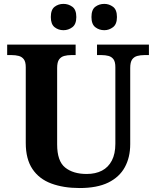

<svg xmlns="http://www.w3.org/2000/svg" viewBox="-20 -939 787 969"><path d="M381.7 10Q300.4 10 239 -12.8Q177.5 -35.6 143.8 -85.9Q110 -136.2 110 -217.7V-599.9Q110 -627 100.2 -639.8Q90.5 -652.6 74.3 -656.8Q58.1 -661 38.4 -661H16.2V-714H361.7V-661H339.4Q320.3 -661 303.9 -656.6Q287.5 -652.1 278 -638.6Q268.4 -625 268.4 -595.9V-210Q268.4 -125.9 308.8 -93.5Q349.1 -61 417.4 -61Q462.1 -61 494.5 -77.8Q526.8 -94.6 544.5 -128.7Q562.2 -162.7 562.2 -213.5V-599.9Q562.2 -627 552.8 -639.8Q543.3 -652.6 527.4 -656.8Q511.5 -661 491.8 -661H469.6V-714H731.6V-661H708.7Q689 -661 672.7 -656.6Q656.3 -652.1 646.7 -638.6Q637.2 -625 637.2 -595.9V-211.5Q637.2 -145 610 -95.2Q582.9 -45.5 526.7 -17.7Q470.4 10 381.7 10ZM506.5 -786.6Q480.4 -786.6 461 -801.7Q441.6 -816.8 441.6 -853Q441.6 -890.2 461 -904.8Q480.4 -919.4 506.5 -919.4Q530.4 -919.4 550.3 -904.8Q570.2 -890.2 570.2 -853Q570.2 -816.8 550.3 -801.7Q530.4 -786.6 506.5 -786.6ZM300.2 -786.6Q274.8 -786.6 255.6 -801.7Q236.5 -816.8 236.5 -853Q236.5 -890.2 255.6 -904.8Q274.8 -919.4 300.2 -919.4Q325.3 -919.4 345.2 -904.8Q365.2 -890.2 365.2 -853Q365.2 -816.8 345.2 -801.7Q325.3 -786.6 300.2 -786.6Z"/></svg>

Font: Noto Serif Khmer
Style: Regular
Weight: 400
Designer: Danh Hong and the Monotype Design Team
Foundry: Monotype Imaging Inc.
Version: Version 2.003